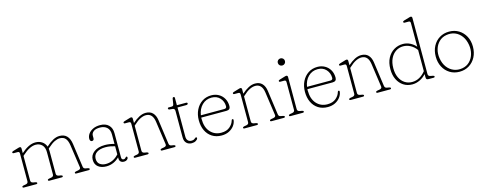

<svg xmlns="http://www.w3.org/2000/svg" viewBox="-29 -1428 5403 2143"><g transform="rotate(-15 2673.0 -356.5)"><path d="M143.5 -428V-373.5Q185.5 -411.5 227 -432.5Q268.5 -453.5 309 -453.5Q352.5 -453.5 384.8 -432.2Q417 -411 430.5 -372.5L435.5 -377Q474.5 -413 512.8 -433.2Q551 -453.5 588 -453.5Q642 -453.5 672.5 -421.2Q703 -389 711.5 -328L749.5 -57Q751 -45 757 -37.8Q763 -30.5 777 -28L803 -23.5Q819.5 -20.5 819.5 -10.5Q819.5 0 804 0H663.5Q648 0 648 -10.5Q648 -20.5 664.5 -23.5L690.5 -28Q721.5 -33.5 718.5 -57L680.5 -319.5Q672.5 -374.5 649.8 -401Q627 -427.5 584 -427.5Q556.5 -427.5 523.5 -411.8Q490.5 -396 448.5 -358L436.5 -347Q438.5 -335 438.5 -323V-57Q438.5 -33 466 -28L491.5 -23.5Q508 -20.5 508 -10.5Q508 0 492.5 0H352Q336.5 0 336.5 -10.5Q336.5 -20.5 353 -23.5L379.5 -28Q407 -33 407 -57V-314Q407 -369.5 378.8 -398.5Q350.5 -427.5 305 -427.5Q273 -427.5 235.2 -409.2Q197.5 -391 154 -351.5L143.5 -342V-57Q143.5 -33 171 -28L197 -23.5Q213.5 -20.5 213.5 -10.5Q213.5 0 198 0H57.5Q42 0 42 -10.5Q42 -20.5 58.5 -23.5L84.5 -28Q112.5 -33 112.5 -57V-377.5Q112.5 -400 92.5 -400H47.5Q32 -400 32 -411Q32 -420.5 47 -424.5L98.5 -440Q107.5 -442.5 114.5 -444.8Q121.5 -447 126 -447Q143.5 -447 143.5 -428Z M878 -100Q878 -154 925 -189.2Q972 -224.5 1052 -224.5Q1078.5 -224.5 1107 -220Q1135.5 -215.5 1159 -208V-318.5Q1159 -371.5 1129.2 -399.2Q1099.5 -427 1048 -427Q998 -427 973.5 -407.5Q949 -388 949 -359.5V-331.5Q949 -304.5 925 -304.5Q914 -304.5 907.8 -313.2Q901.5 -322 901.5 -335Q901.5 -366 920.5 -392.8Q939.5 -419.5 974 -436.2Q1008.5 -453 1056.5 -453Q1120 -453 1155 -418.5Q1190 -384 1190 -324.5V-46Q1190 -16 1215 -16Q1229.5 -16 1237.5 -27.5Q1240.5 -31 1243.5 -34Q1246.5 -37 1250.5 -37Q1260.5 -37 1260.5 -25Q1260.5 -11 1247 -0.2Q1233.5 10.5 1212.5 10.5Q1187.5 10.5 1173.2 -2.8Q1159 -16 1159 -43V-54Q1128.5 -23 1090 -6.2Q1051.5 10.5 1008.5 10.5Q950.5 10.5 914.2 -17.8Q878 -46 878 -100ZM912.5 -102Q912.5 -58.5 940.5 -37.8Q968.5 -17 1010 -17Q1095.5 -17 1159 -87.5V-181.5Q1135 -189 1107.8 -194Q1080.5 -199 1050.5 -199Q987 -199 949.8 -173.8Q912.5 -148.5 912.5 -102Z M1429.5 -428V-377.5Q1468.5 -413 1507.2 -433.2Q1546 -453.5 1584 -453.5Q1635.5 -453.5 1665 -422.8Q1694.5 -392 1702 -337L1741 -57Q1742.5 -45 1748.5 -37.8Q1754.5 -30.5 1768.5 -28L1794 -23.5Q1811 -20.5 1811 -10.5Q1811 0 1795 0H1655Q1639.5 0 1639.5 -10.5Q1639.5 -20.5 1656 -23.5L1682 -28Q1713 -33.5 1709.5 -57L1671 -328Q1656.5 -427.5 1580 -427.5Q1550 -427.5 1515.5 -411Q1481 -394.5 1439.5 -355.5L1429.5 -346.5V-57Q1429.5 -33 1457 -28L1483 -23.5Q1499.5 -20.5 1499.5 -10.5Q1499.5 0 1484 0H1343.5Q1328 0 1328 -10.5Q1328 -20.5 1344.5 -23.5L1370.5 -28Q1398.5 -33 1398.5 -57V-377.5Q1398.5 -400 1378.5 -400H1333.5Q1318 -400 1318 -411Q1318 -420.5 1333 -424.5L1384.5 -440Q1393.5 -442.5 1400.5 -444.8Q1407.5 -447 1412 -447Q1429.5 -447 1429.5 -428Z M1887 -417.5 1852 -421Q1843.5 -422 1840.2 -426.2Q1837 -430.5 1837 -435Q1837 -445.5 1849.5 -445.5H1880.5Q1892.5 -445.5 1898.8 -450Q1905 -454.5 1907 -467L1917 -528Q1919.5 -543 1931.5 -543Q1943.5 -543 1943.5 -528V-445.5H2048.5Q2065 -445.5 2065 -434Q2065 -419.5 2041.5 -419.5H1943.5V-82Q1943.5 -53 1958.5 -36.8Q1973.5 -20.5 1998.5 -20.5Q2017.5 -20.5 2028.2 -26.2Q2039 -32 2045 -38Q2051 -44 2056 -44Q2061 -44 2064.2 -40Q2067.5 -36 2065.5 -29Q2063.5 -17.5 2043.8 -5Q2024 7.5 1995.5 7.5Q1959.5 7.5 1935.8 -15.2Q1912 -38 1912 -82V-385.5Q1912 -399.5 1906.8 -407.8Q1901.5 -416 1887 -417.5Z M2507.5 -283.5Q2507.5 -241.5 2461 -241.5H2170.5Q2170 -234 2170 -226Q2170 -129 2218.8 -74.8Q2267.5 -20.5 2344 -20.5Q2406.5 -20.5 2443.2 -52.2Q2480 -84 2490 -122Q2493 -134.5 2502 -134.5Q2513.5 -134.5 2512 -120Q2508 -87 2485.8 -57Q2463.5 -27 2426.2 -8.2Q2389 10.5 2340.5 10.5Q2277 10.5 2231 -19Q2185 -48.5 2160.5 -100Q2136 -151.5 2136 -218.5Q2136 -285 2162 -338.2Q2188 -391.5 2234.2 -422.2Q2280.5 -453 2341.5 -453Q2388 -453 2425.8 -432Q2463.5 -411 2485.5 -373Q2507.5 -335 2507.5 -283.5ZM2337.5 -427.5Q2272.5 -427.5 2228 -383.2Q2183.5 -339 2173 -267.5H2442.5Q2470.5 -267.5 2470.5 -292.5Q2470.5 -348.5 2434.5 -388Q2398.5 -427.5 2337.5 -427.5Z M2693 -428V-377.5Q2732 -413 2770.8 -433.2Q2809.5 -453.5 2847.5 -453.5Q2899 -453.5 2928.5 -422.8Q2958 -392 2965.5 -337L3004.5 -57Q3006 -45 3012 -37.8Q3018 -30.5 3032 -28L3057.5 -23.5Q3074.5 -20.5 3074.5 -10.5Q3074.5 0 3058.5 0H2918.5Q2903 0 2903 -10.5Q2903 -20.5 2919.5 -23.5L2945.5 -28Q2976.5 -33.5 2973 -57L2934.5 -328Q2920 -427.5 2843.5 -427.5Q2813.5 -427.5 2779 -411Q2744.5 -394.5 2703 -355.5L2693 -346.5V-57Q2693 -33 2720.5 -28L2746.5 -23.5Q2763 -20.5 2763 -10.5Q2763 0 2747.5 0H2607Q2591.5 0 2591.5 -10.5Q2591.5 -20.5 2608 -23.5L2634 -28Q2662 -33 2662 -57V-377.5Q2662 -400 2642 -400H2597Q2581.5 -400 2581.5 -411Q2581.5 -420.5 2596.5 -424.5L2648 -440Q2657 -442.5 2664 -444.8Q2671 -447 2675.5 -447Q2693 -447 2693 -428Z M3194.5 -569Q3177.5 -569 3165.5 -581Q3153.5 -593 3153.5 -610.5Q3153.5 -627.5 3165.5 -639.5Q3177.5 -651.5 3194.5 -651.5Q3212.5 -651.5 3224.5 -639.5Q3236.5 -627.5 3236.5 -610.5Q3236.5 -593 3224.5 -581Q3212.5 -569 3194.5 -569ZM3223.5 -428V-57Q3223.5 -33 3251 -28L3277 -23.5Q3293.5 -20.5 3293.5 -10.5Q3293.5 0 3278 0H3137.5Q3122 0 3122 -10.5Q3122 -20.5 3138.5 -23.5L3164.5 -28Q3192.5 -33 3192.5 -57V-377.5Q3192.5 -400 3172.5 -400H3127.5Q3112 -400 3112 -411Q3112 -420.5 3127 -424.5L3178.5 -440Q3187.5 -442.5 3194.5 -444.8Q3201.5 -447 3206 -447Q3223.5 -447 3223.5 -428Z M3734 -283.5Q3734 -241.5 3687.5 -241.5H3397Q3396.5 -234 3396.5 -226Q3396.5 -129 3445.2 -74.8Q3494 -20.5 3570.5 -20.5Q3633 -20.5 3669.8 -52.2Q3706.5 -84 3716.5 -122Q3719.5 -134.5 3728.5 -134.5Q3740 -134.5 3738.5 -120Q3734.5 -87 3712.2 -57Q3690 -27 3652.8 -8.2Q3615.5 10.5 3567 10.5Q3503.5 10.5 3457.5 -19Q3411.5 -48.5 3387 -100Q3362.5 -151.5 3362.5 -218.5Q3362.5 -285 3388.5 -338.2Q3414.5 -391.5 3460.8 -422.2Q3507 -453 3568 -453Q3614.5 -453 3652.2 -432Q3690 -411 3712 -373Q3734 -335 3734 -283.5ZM3564 -427.5Q3499 -427.5 3454.5 -383.2Q3410 -339 3399.5 -267.5H3669Q3697 -267.5 3697 -292.5Q3697 -348.5 3661 -388Q3625 -427.5 3564 -427.5Z M3919.5 -428V-377.5Q3958.5 -413 3997.2 -433.2Q4036 -453.5 4074 -453.5Q4125.5 -453.5 4155 -422.8Q4184.5 -392 4192 -337L4231 -57Q4232.5 -45 4238.5 -37.8Q4244.5 -30.5 4258.5 -28L4284 -23.5Q4301 -20.5 4301 -10.5Q4301 0 4285 0H4145Q4129.5 0 4129.5 -10.5Q4129.5 -20.5 4146 -23.5L4172 -28Q4203 -33.5 4199.5 -57L4161 -328Q4146.5 -427.5 4070 -427.5Q4040 -427.5 4005.5 -411Q3971 -394.5 3929.5 -355.5L3919.5 -346.5V-57Q3919.5 -33 3947 -28L3973 -23.5Q3989.5 -20.5 3989.5 -10.5Q3989.5 0 3974 0H3833.5Q3818 0 3818 -10.5Q3818 -20.5 3834.5 -23.5L3860.5 -28Q3888.5 -33 3888.5 -57V-377.5Q3888.5 -400 3868.5 -400H3823.5Q3808 -400 3808 -411Q3808 -420.5 3823 -424.5L3874.5 -440Q3883.5 -442.5 3890.5 -444.8Q3897.5 -447 3902 -447Q3919.5 -447 3919.5 -428Z M4349 -216.5Q4349 -291.5 4377.2 -344.5Q4405.5 -397.5 4452.2 -425.2Q4499 -453 4555 -453Q4599 -453 4638 -433.5Q4677 -414 4704 -381.5V-655Q4704 -677.5 4684 -677.5H4639Q4623.5 -677.5 4623.5 -689Q4623.5 -698 4639 -702.5L4690.5 -717.5Q4699 -720 4706 -722.2Q4713 -724.5 4717.5 -724.5Q4735 -724.5 4735 -705.5V-57Q4735 -33 4763 -28L4788.5 -23.5Q4805 -20.5 4805 -10.5Q4805 0 4789.5 0H4734Q4716 0 4710 -6.2Q4704 -12.5 4704 -32.5V-65.5Q4672 -29.5 4630 -9.5Q4588 10.5 4544 10.5Q4486.5 10.5 4442.5 -18Q4398.5 -46.5 4373.8 -97.5Q4349 -148.5 4349 -216.5ZM4383.5 -218Q4383.5 -156 4404.8 -110.8Q4426 -65.5 4463.2 -40.8Q4500.5 -16 4548 -16Q4595.5 -16 4634.8 -38.5Q4674 -61 4704 -99V-344Q4675 -384 4635.2 -405.5Q4595.5 -427 4551.5 -427Q4505 -427 4466.8 -402Q4428.5 -377 4406 -330.2Q4383.5 -283.5 4383.5 -218Z M5089.5 -453Q5152 -453 5200.5 -423.2Q5249 -393.5 5276.8 -341.5Q5304.5 -289.5 5304.5 -222.5Q5304.5 -154.5 5276.8 -102Q5249 -49.5 5200.5 -19.5Q5152 10.5 5089 10.5Q5026.5 10.5 4978 -19.5Q4929.5 -49.5 4902 -101.8Q4874.5 -154 4874.5 -221.5Q4874.5 -289 4902 -341.2Q4929.5 -393.5 4978.2 -423.2Q5027 -453 5089.5 -453ZM5129.5 -19.5Q5180 -28.5 5214.2 -62.8Q5248.5 -97 5262.5 -146.8Q5276.5 -196.5 5267.5 -251.5Q5257.5 -312.5 5226.8 -354.5Q5196 -396.5 5150.5 -414.8Q5105 -433 5051 -423.5Q4999.5 -414.5 4965 -380.2Q4930.5 -346 4916.2 -296.5Q4902 -247 4911 -192Q4921 -130 4952.5 -88.2Q4984 -46.5 5030 -28.2Q5076 -10 5129.5 -19.5Z"/></g></svg>

Font: Fraunces 72pt S100 Thin
Style: Regular
Weight: 100
Version: Version 1.000; ttfautohint (v1.8.3)